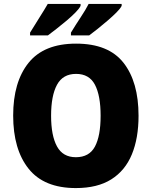

<svg xmlns="http://www.w3.org/2000/svg" viewBox="-20 -947 772 977"><path d="M685 -358Q685 -244 651 -161.5Q617 -79 546.5 -34.5Q476 10 366 10Q204 10 125.5 -88.5Q47 -187 47 -359Q47 -530 125.5 -627.5Q204 -725 367 -725Q532 -725 608.5 -627.5Q685 -530 685 -358ZM240 -358Q240 -257 270 -202Q300 -147 366 -147Q434 -147 463 -201Q492 -255 492 -358Q492 -461 463 -516Q434 -571 367 -571Q300 -571 270 -515.5Q240 -460 240 -358ZM599 -917Q592 -903 572.5 -883.5Q553 -864 528 -842.5Q503 -821 478 -801Q453 -781 434 -767H341V-781Q364 -819 390.5 -859Q417 -899 431 -927H599ZM390 -917Q383 -903 364 -883.5Q345 -864 319.5 -842.5Q294 -821 269 -801.5Q244 -782 224 -767H133V-781Q156 -819 181.5 -859Q207 -899 223 -927H390Z"/></svg>

Font: Noto Sans Myanmar SemiCondensed Black
Style: Regular
Weight: 900
Width: 4
Designer: Monotype Design Team
Foundry: Monotype Imaging Inc.
Version: Version 2.107; ttfautohint (v1.8.4.7-5d5b)